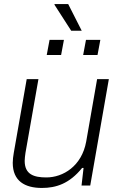

<svg xmlns="http://www.w3.org/2000/svg" viewBox="-20 -917 584 949"><path d="M332 -765H384L317 -897H250L249 -894ZM211 -645H282L296 -720H225ZM391 -645H462L476 -720H405ZM187 12C257 12 323 -9 386 -87H393L383 0H426L518 -526H460L406 -217C384 -96 292 -40 209 -40C147 -40 102 -55 102 -122C102 -133 104 -148 106 -162L170 -526H112L48 -161C45 -144 43 -127 43 -112C43 -22 103 12 187 12Z"/></svg>

Font: Archivo ExtraLight
Style: Italic
Weight: 200
Italic angle: -10°
Designer: Hector Gatti
Foundry: Omnibus-Type
Version: Version 2.001